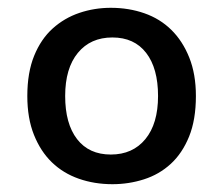

<svg xmlns="http://www.w3.org/2000/svg" viewBox="-20 -546 562 492"><path d="M264 -526Q310 -526 350 -512Q390 -498 419 -469.5Q448 -441 465 -398.5Q482 -356 482 -300Q482 -239 464.5 -196Q447 -153 417.5 -126Q388 -99 349 -86.5Q310 -74 268 -74Q222 -74 182 -88Q142 -102 113 -130Q84 -158 67 -200.5Q50 -243 50 -300Q50 -360 67.5 -403Q85 -446 115 -473Q145 -500 183.5 -513Q222 -526 264 -526ZM147 -300Q147 -229 177.5 -189.5Q208 -150 264 -150Q320 -150 352.5 -189.5Q385 -229 385 -300Q385 -371 354.5 -410.5Q324 -450 268 -450Q212 -450 179.5 -410.5Q147 -371 147 -300Z"/></svg>

Font: Ek Mukta Medium
Style: Regular
Weight: 500
Designer: Girish Dalvi and Yashodeep Gholap
Foundry: Ek Type
Version: Version 2.538;PS 1.002;hotconv 16.6.51;makeotf.lib2.5.65220;